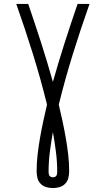

<svg xmlns="http://www.w3.org/2000/svg" viewBox="-20 -755 540 980"><path d="M250 205Q233 205 216 200Q199 195 187 182.5Q175 170 171 153Q167 136 167 119Q167 76 172 33Q177 -10 184.5 -52.5Q192 -95 201 -137Q210 -179 220 -221Q188 -351 148 -479.5Q108 -608 63 -735H124Q158 -636 190 -536.5Q222 -437 250 -337Q278 -437 310 -536.5Q342 -636 376 -735H437Q392 -608 352 -479.5Q312 -351 280 -221Q290 -179 299 -137Q308 -95 315.5 -52.5Q323 -10 328 33Q333 76 333 119Q333 136 329 153Q325 170 313 182.5Q301 195 284 200Q267 205 250 205ZM250 150Q255 150 260 148Q265 146 267.5 142Q270 138 271 133Q272 128 272 122Q272 71 265.5 20Q259 -31 250 -81Q241 -31 234.5 20Q228 71 228 122Q228 128 229 133Q230 138 232.5 142Q235 146 240 148Q245 150 250 150Z"/></svg>

Font: Iosevka Slab Light
Style: Regular
Weight: 300
Monospace: yes
Designer: Belleve Invis
Foundry: Belleve Invis
Version: Version 11.1.0; ttfautohint (v1.8.3)